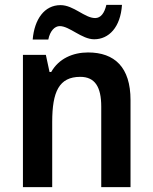

<svg xmlns="http://www.w3.org/2000/svg" viewBox="-20 -767 626 787"><path d="M114 -605H178C185 -640 204 -660 225 -660C265 -660 315 -606 366 -606C426 -606 474 -655 480 -747H416C408 -713 393 -693 370 -693C327 -693 282 -746 228 -746C162 -746 121 -688 114 -605ZM341 -552C279 -552 221 -527 190 -472H183L168 -542H74V0H194V-267C194 -391 222 -452 309 -452C369 -452 395 -411 395 -330V0H515V-357C515 -491 450 -552 341 -552Z"/></svg>

Font: Noto Sans Kannada SemiCondensed SemiBold
Style: Regular
Weight: 600
Width: 4
Designer: Jelle Bosma - Monotype Design Team
Foundry: Monotype Imaging Inc.
Version: Version 2.005